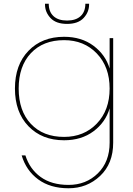

<svg xmlns="http://www.w3.org/2000/svg" viewBox="-20 -744 711 1028"><path d="M323 -547Q416 -547 480.5 -499Q545 -451 567 -377V-540H586V20Q586 132 516 198Q446 264 347 264Q249 264 184.5 216.5Q120 169 96 88H116Q139 161 197.5 203.5Q256 246 347 246Q441 246 504 184Q567 122 567 20V-164Q545 -89 480.5 -41Q416 7 323 7Q205 7 132.5 -68Q60 -143 60 -270Q60 -397 132.5 -472Q205 -547 323 -547ZM323 -529Q211 -529 145.5 -459.5Q80 -390 80 -270Q80 -150 145.5 -80.5Q211 -11 323 -11Q430 -11 498.5 -82.5Q567 -154 567 -270Q567 -386 498.5 -457.5Q430 -529 323 -529ZM457 -720Q457 -679 427.5 -647.5Q398 -616 339 -616Q280 -616 250.5 -647.5Q221 -679 221 -720V-724H241Q241 -681 266.5 -657.5Q292 -634 339 -634Q386 -634 411.5 -657.5Q437 -681 437 -724H457Z"/></svg>

Font: SVN-Poppins Thin
Style: Regular
Weight: 100
Designer: Ninad Kale (Devanagari), Jonny Pinhorn (Latin)
Foundry: Indian Type Foundry
Version: Version 3.002 2017